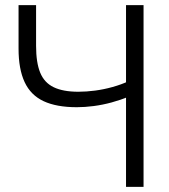

<svg xmlns="http://www.w3.org/2000/svg" viewBox="-20 -725 655 745"><path d="M278 -309Q199 -309 149 -332.5Q99 -356 75.5 -406.5Q52 -457 52 -536V-705H120V-547Q120 -482 136 -443Q152 -404 188.5 -386.5Q225 -369 284 -369Q315 -369 349 -373.5Q383 -378 417 -387.5Q451 -397 479 -410V-350Q448 -337 413 -327.5Q378 -318 343.5 -313.5Q309 -309 278 -309ZM469 0V-705H537V0Z"/></svg>

Font: TikTok Sans 24pt Light
Style: Regular
Weight: 300
Version: Version 4.000